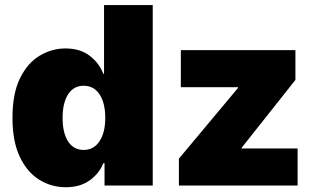

<svg xmlns="http://www.w3.org/2000/svg" viewBox="-20 -748 1275 774"><path d="M245.1 6.8Q187 6.8 137.9 -23.7Q88.9 -54.2 59.6 -116.2Q30.3 -178.2 30.3 -272.5Q30.3 -371.6 61 -433.3Q91.8 -495.1 140.6 -523.9Q189.5 -552.7 243.2 -552.7Q304.2 -552.7 342.5 -522.5Q380.9 -492.2 396.5 -450.2H399.4V-727.5H595.7V0H401.4V-89.8H396.5Q379.9 -48.3 341.3 -20.8Q302.7 6.8 245.1 6.8ZM317.4 -143.6Q357.9 -143.6 381.1 -178.5Q404.3 -213.4 404.3 -272.5Q404.3 -333.5 381.1 -367.9Q357.9 -402.3 317.4 -402.3Q276.9 -402.3 254.6 -367.9Q232.4 -333.5 232.4 -272.5Q232.4 -211.9 254.6 -177.7Q276.9 -143.6 317.4 -143.6ZM701.2 0V-108.4L939.5 -393.6V-396.5H709V-545.9H1170.9V-425.8L954.1 -152.3V-149.4H1179.7V0Z"/></svg>

Font: Inter Black
Style: Regular
Weight: 900
Designer: Rasmus Andersson
Foundry: rsms
Version: Version 4.000;git-a52131595